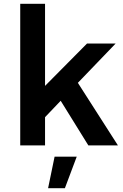

<svg xmlns="http://www.w3.org/2000/svg" viewBox="-20 -762 645 1006"><path d="M388 -328 598 0H443L298 -234L216 -148V0H86V-742H216V-312L436 -534H586ZM232 224 266 59H382L320 224Z"/></svg>

Font: Montserrat arm Medium
Style: Regular
Weight: 500
Designer: Julieta Ulanovsky
Foundry: Julieta Ulanovsky
Version: Version 6.000;PS 006.000;hotconv 1.0.88;makeotf.lib2.5.64775